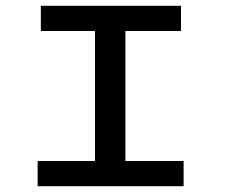

<svg xmlns="http://www.w3.org/2000/svg" viewBox="-20 -643 790 663"><path d="M110 0V-87H308V-536H121V-623H605V-536H413V-87H614V0Z"/></svg>

Font: Inconsolata ExtraExpanded SemiBold
Style: Regular
Weight: 600
Width: 8
Monospace: yes
Designer: Raph Levien, Cyreal, Brenton Simpson
Foundry: Raph Levien, Cyreal, Google
Version: Version 3.001; ttfautohint (v1.8.2.53-6de2)